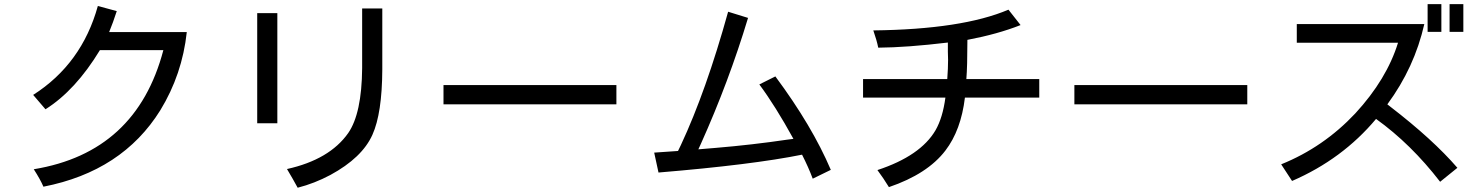

<svg xmlns="http://www.w3.org/2000/svg" viewBox="-20 -838 7040 913"><path d="M499 -685.5H868.2Q846.7 -484.4 742.2 -313.5Q561.5 -23.4 186.5 49.8Q171.9 15.6 140.6 -33.2Q628.9 -113.3 756.8 -599.6H455.1Q338.9 -408.2 196.3 -318.4Q153.3 -369.1 137.7 -386.7Q369.1 -534.2 445.3 -809.6L535.2 -785.2Q517.6 -730.5 499 -685.5Z M1298.8 -775.4V-252H1203.1V-775.4ZM1797.9 -797.9V-507.8Q1796.9 -298.8 1751 -197.3Q1702.1 -87.9 1550.8 -5.9Q1475.6 34.2 1395.5 54.7Q1375 16.6 1344.7 -34.2Q1546.9 -79.1 1635.7 -205.1Q1700.2 -297.9 1702.1 -513.7V-797.9Z M2911.1 -433.6V-341.8H2088.9V-433.6Z M3793.9 -102.5Q3557.6 -54.7 3111.3 -17.6L3090.8 -112.3Q3120.1 -114.3 3204.1 -120.1L3217.8 -148.4Q3337.9 -405.3 3442.4 -782.2L3537.1 -752.9Q3446.3 -451.2 3312.5 -153.3L3300.8 -127.9L3383.8 -134.8Q3557.6 -149.4 3722.7 -173.8L3752.9 -177.7Q3667 -334 3590.8 -436.5L3667 -474.6Q3841.8 -239.3 3930.7 -30.3L3844.7 11.7Q3824.2 -43 3793.9 -102.5Z M4580.1 -648.4V-639.6Q4580.1 -523.4 4575.2 -461.9H4921.9V-374H4568.4Q4549.8 -218.8 4475.6 -122.1Q4390.6 -10.7 4207 51.8Q4180.7 8.8 4152.3 -29.3Q4357.4 -96.7 4428.7 -218.8Q4462.9 -278.3 4475.6 -374H4084V-461.9H4484.4Q4488.3 -512.7 4488.3 -553.7Q4488.3 -561.5 4487.3 -591.8Q4487.3 -606.4 4487.3 -635.7Q4292 -612.3 4156.2 -611.3Q4149.4 -645.5 4132.8 -693.4Q4554.7 -698.2 4775.4 -792L4833 -718.8Q4724.6 -675.8 4580.1 -648.4Z M5911.1 -433.6V-341.8H5088.9V-433.6Z M6577.1 -341.8 6590.8 -331.1Q6793.9 -174.8 6910.2 -40L6828.1 26.4Q6689.5 -153.3 6523.4 -272.5Q6363.3 -81.1 6124 22.5Q6103.5 -9.8 6072.3 -56.6Q6273.4 -137.7 6424.8 -298.8Q6574.2 -460.9 6627.9 -634.8H6146.5V-723.6H6752.9Q6706.1 -516.6 6577.1 -341.8ZM6938.5 -818.4V-686.5H6873V-818.4ZM6834 -818.4V-686.5H6768.6V-818.4Z"/></svg>

Font: MotoyaLCedar
Style: W3 mono
Weight: 400
Version: Version 1.01